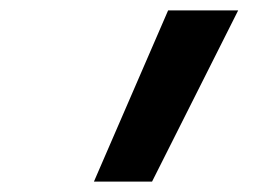

<svg xmlns="http://www.w3.org/2000/svg" viewBox="-20 -792 540 370"><path d="M161 -442 304 -772H439L273 -442Z"/></svg>

Font: Iosevka Gothic
Style: Bold Italic
Weight: 700
Italic angle: -9°
Monospace: yes
Designer: Belleve Invis
Foundry: Belleve Invis
Version: Version 15.5.1; ttfautohint (v1.8.4)